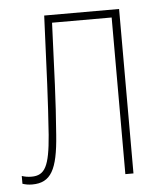

<svg xmlns="http://www.w3.org/2000/svg" viewBox="-44 -567 525 613"><g transform="rotate(-5 218.5 -260.0)"><path d="M35 7C95 7 117 -33 125 -144C134 -259 136 -335 143 -502H334V0H360V-527H120C112 -337 109 -260 101 -146C93 -46 78 -18 35 -18C23 -18 13 -20 4 -23V2C13 5 23 7 35 7Z"/></g></svg>

Font: Noto Sans Condensed Thin
Style: Regular
Weight: 100
Width: 3
Designer: Monotype Design Team
Foundry: Monotype Imaging Inc.
Version: Version 2.013